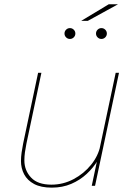

<svg xmlns="http://www.w3.org/2000/svg" viewBox="-20 -873 620 902"><path d="M223.5 8.5Q172.5 8.5 140.5 -8.5Q108.5 -25.5 93.5 -54Q78.5 -82.5 78.5 -116.5Q78.5 -135.5 81.5 -156.5Q84.5 -177.5 88.5 -197.5L159 -531H174.5L104 -197.5Q100 -177.5 97.2 -157.8Q94.5 -138 94.5 -119.5Q94.5 -72.5 125.8 -39Q157 -5.5 221.5 -5.5Q276.5 -5.5 325.2 -31.2Q374 -57 407.8 -98.8Q441.5 -140.5 451.5 -189L465 -183.5Q458.5 -152 438.5 -118.5Q418.5 -85 387.2 -56Q356 -27 314.8 -9.2Q273.5 8.5 223.5 8.5ZM411 0 523.5 -531H539L426.5 0ZM308.5 -690Q298 -690 290.5 -697.5Q283 -705 283 -715.5Q283 -726 290.5 -733.5Q298 -741 308.5 -741Q319 -741 326.5 -733.5Q334 -726 334 -715.5Q334 -705 326.5 -697.5Q319 -690 308.5 -690ZM456.5 -690Q446 -690 438.5 -697.5Q431 -705 431 -715.5Q431 -726 438.5 -733.5Q446 -741 456.5 -741Q467 -741 474.5 -733.5Q482 -726 482 -715.5Q482 -705 474.5 -697.5Q467 -690 456.5 -690ZM361.5 -775 491 -853H534.5L392.5 -775Z"/></svg>

Font: Epilogue Thin
Style: Italic
Weight: 250
Italic angle: -12°
Designer: Tyler Finck
Foundry: Etcetera Type Co
Version: Version 2.112